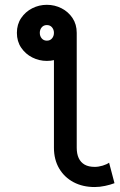

<svg xmlns="http://www.w3.org/2000/svg" viewBox="-20 -752 489 782"><path d="M48.8 -618.2Q48.8 -583.5 66.2 -557.9Q83.5 -532.2 111.3 -518.1Q139.2 -503.9 170.9 -503.9Q202.6 -503.9 230.5 -518.1Q258.3 -532.2 275.4 -557.9Q292.5 -583.5 292.5 -618.2Q292.5 -652.8 275.4 -678.5Q258.3 -704.1 230.5 -718.3Q202.6 -732.4 170.9 -732.4Q139.2 -732.4 111.3 -718.3Q83.5 -704.1 66.2 -678.5Q48.8 -652.8 48.8 -618.2ZM142.1 -618.2Q142.1 -631.3 149.9 -640.6Q157.7 -649.9 170.9 -649.9Q184.1 -649.9 191.9 -640.6Q199.7 -631.3 199.7 -618.2Q199.7 -605 191.9 -595.7Q184.1 -586.4 170.9 -586.4Q157.7 -586.4 149.9 -595.7Q142.1 -605 142.1 -618.2ZM292.5 -150.4V-618.2L199.7 -544.9V-150.4Q199.7 -102.1 220.9 -65.9Q242.2 -29.8 279.5 -10Q316.9 9.8 365.7 9.8Q386.2 9.8 408 5.1Q429.7 0.5 446.3 -5.9L424.3 -89.4Q415 -82.5 398.2 -77.4Q381.3 -72.3 365.7 -72.3Q340.8 -72.3 324.7 -81.5Q308.6 -90.8 300.5 -108.2Q292.5 -125.5 292.5 -150.4Z"/></svg>

Font: Giphurs
Style: Regular
Weight: 400
Version: Version 2.010